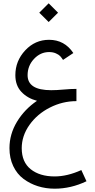

<svg xmlns="http://www.w3.org/2000/svg" viewBox="-20 -802 570 1148"><path d="M214.8 -726.1 271 -782.2 327.1 -726.1 271 -670.4ZM286.1 -262.7Q318.4 -262.7 360.8 -266.6Q404.3 -270.5 437 -270.5V-197.3Q354 -197.3 278.3 -158.9Q202.6 -120.6 156.2 -55.2Q109.9 10.3 109.9 84Q109.9 167 163.8 210Q217.8 252.9 306.6 252.9Q382.3 252.9 466.3 214.8L497.1 281.7Q404.3 326.2 306.6 326.2Q253.9 326.2 206.5 311.3Q159.2 296.4 120.6 267.6Q82 238.8 59.3 191.4Q36.6 144 36.6 84Q36.6 0 81.8 -74.5Q127 -148.9 201.2 -199.2Q144 -214.4 107.9 -252.7Q71.8 -291 71.8 -352.5Q71.8 -437.5 130.6 -500.7Q189.5 -564 273.4 -564Q365.7 -564 418.5 -484.9L356.9 -443.8Q347.2 -458.5 339.4 -466.8Q331.5 -475.1 314.2 -482.9Q296.9 -490.7 273.4 -490.7Q221.7 -490.7 183.3 -449.7Q145 -408.7 145 -352.5Q145 -262.7 286.1 -262.7Z"/></svg>

Font: AzarMehrMonospaced
Style: SerifBold
Weight: 1
Designer: Amin Abedi
Version: Version 1.00